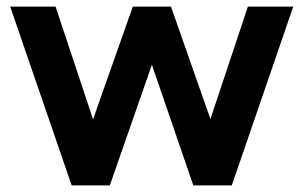

<svg xmlns="http://www.w3.org/2000/svg" viewBox="-20 -564 923 584"><path d="M198 0H314L442 -367L568 0H685L872 -544H734L620 -202L500 -544H384L263 -201L149 -544H11Z"/></svg>

Font: Plus Jakarta Sans
Style: Bold
Weight: 700
Designer: Gumpita Rahayu
Foundry: Tokotype
Version: Version 2.004; ttfautohint (v1.8.3)